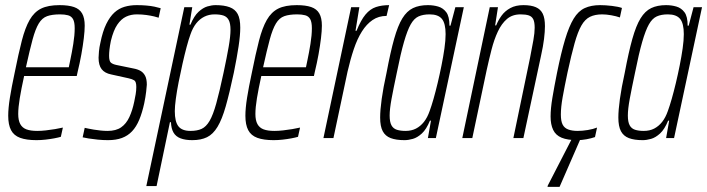

<svg xmlns="http://www.w3.org/2000/svg" viewBox="-20 -538 2755 748"><path d="M122 8Q83 8 58.5 -1Q34 -10 23 -31Q12 -52 12 -87Q12 -116 18.5 -157Q25 -198 37 -254Q52 -329 65 -379.5Q78 -430 95.5 -460.5Q113 -491 140 -504.5Q167 -518 212 -518Q247 -518 268.5 -510.5Q290 -503 300 -485.5Q310 -468 310 -438Q310 -418 306.5 -389Q303 -360 297 -326.5Q291 -293 282 -256L279 -242H74Q63 -192 57 -155.5Q51 -119 51 -94Q51 -69 59 -54.5Q67 -40 83 -34Q99 -28 125 -28Q140 -28 158.5 -30Q177 -32 194.5 -35Q212 -38 225 -41L217 -5Q207 -2 191 1Q175 4 157 6Q139 8 122 8ZM81 -276H248L254 -305Q260 -333 265.5 -367Q271 -401 271 -428Q271 -452 264.5 -463.5Q258 -475 245 -478.5Q232 -482 214 -482Q183 -482 163.5 -475Q144 -468 131 -446.5Q118 -425 107 -384.5Q96 -344 81 -276Z M401 8Q381 8 361 6Q341 4 325.5 1.5Q310 -1 302 -3L310 -40Q315 -39 324 -37Q333 -35 345.5 -33Q358 -31 372 -29.5Q386 -28 399 -28Q432 -28 452 -42Q472 -56 484 -82Q496 -108 503 -142Q506 -156 508.5 -170.5Q511 -185 511 -199Q511 -220 503 -225Q495 -230 481 -233L413 -248Q388 -253 376 -268.5Q364 -284 364 -313Q364 -321 365.5 -337.5Q367 -354 371 -371Q380 -416 394 -444.5Q408 -473 425.5 -489Q443 -505 465 -511.5Q487 -518 513 -518Q532 -518 550 -516.5Q568 -515 582 -512Q596 -509 606 -506L598 -469Q593 -471 580.5 -474Q568 -477 550.5 -479.5Q533 -482 513 -482Q490 -482 471 -473Q452 -464 437 -442Q422 -420 412 -379Q408 -359 406.5 -345Q405 -331 405 -321Q405 -300 412 -294Q419 -288 433 -285L501 -271Q517 -268 528 -261.5Q539 -255 545.5 -242.5Q552 -230 552 -208Q552 -203 549.5 -181.5Q547 -160 542 -136Q534 -99 522.5 -71.5Q511 -44 494.5 -26.5Q478 -9 455 -0.5Q432 8 401 8Z M550 187 698 -510H729L718 -442H722Q736 -476 753.5 -492Q771 -508 788 -513Q805 -518 820 -518Q853 -518 874.5 -510Q896 -502 906 -483.5Q916 -465 916 -430Q916 -401 909.5 -357.5Q903 -314 891 -255Q874 -175 859.5 -124Q845 -73 827.5 -44Q810 -15 786.5 -3.5Q763 8 729 8Q702 8 683.5 1Q665 -6 656 -21.5Q647 -37 646 -62H642L590 187ZM722 -28Q748 -28 765.5 -36Q783 -44 796.5 -67Q810 -90 822.5 -135Q835 -180 851 -255Q864 -316 871 -356.5Q878 -397 878 -422Q878 -447 871 -460Q864 -473 850.5 -477.5Q837 -482 816 -482Q794 -482 776 -473Q758 -464 744.5 -447Q731 -430 722 -404Q715 -385 707 -355Q699 -325 691 -289.5Q683 -254 676 -218.5Q669 -183 665 -153Q661 -123 661 -105Q661 -64 675 -46Q689 -28 722 -28Z M1046 8Q1007 8 982.5 -1Q958 -10 947 -31Q936 -52 936 -87Q936 -116 942.5 -157Q949 -198 961 -254Q976 -329 989 -379.5Q1002 -430 1019.5 -460.5Q1037 -491 1064 -504.5Q1091 -518 1136 -518Q1171 -518 1192.5 -510.5Q1214 -503 1224 -485.5Q1234 -468 1234 -438Q1234 -418 1230.5 -389Q1227 -360 1221 -326.5Q1215 -293 1206 -256L1203 -242H998Q987 -192 981 -155.5Q975 -119 975 -94Q975 -69 983 -54.5Q991 -40 1007 -34Q1023 -28 1049 -28Q1064 -28 1082.5 -30Q1101 -32 1118.5 -35Q1136 -38 1149 -41L1141 -5Q1131 -2 1115 1Q1099 4 1081 6Q1063 8 1046 8ZM1005 -276H1172L1178 -305Q1184 -333 1189.5 -367Q1195 -401 1195 -428Q1195 -452 1188.5 -463.5Q1182 -475 1169 -478.5Q1156 -482 1138 -482Q1107 -482 1087.5 -475Q1068 -468 1055 -446.5Q1042 -425 1031 -384.5Q1020 -344 1005 -276Z M1240 0 1348 -510H1380L1365 -418H1369Q1386 -460 1404 -481.5Q1422 -503 1444.5 -510.5Q1467 -518 1496 -518L1486 -476Q1455 -476 1431.5 -460Q1408 -444 1390 -415.5Q1372 -387 1358.5 -347Q1345 -307 1334 -259L1279 0Z M1556 8Q1523 8 1502 0Q1481 -8 1471 -27Q1461 -46 1461 -80Q1461 -109 1467 -152.5Q1473 -196 1486 -255Q1501 -335 1515.5 -386.5Q1530 -438 1547.5 -466.5Q1565 -495 1589 -506.5Q1613 -518 1647 -518Q1668 -518 1687 -512.5Q1706 -507 1718.5 -490.5Q1731 -474 1731 -438H1735L1754 -510H1787L1678 0H1647L1659 -68H1655Q1641 -34 1623.5 -18Q1606 -2 1588.5 3Q1571 8 1556 8ZM1560 -28Q1583 -28 1600.5 -37Q1618 -46 1631.5 -63Q1645 -80 1654 -106Q1661 -125 1669 -153Q1677 -181 1685 -214.5Q1693 -248 1700 -283Q1707 -318 1711.5 -349.5Q1716 -381 1716 -405Q1716 -447 1701.5 -464.5Q1687 -482 1654 -482Q1628 -482 1610.5 -474Q1593 -466 1580 -443Q1567 -420 1554 -375Q1541 -330 1526 -255Q1513 -194 1505.5 -153.5Q1498 -113 1498 -88Q1498 -63 1505 -50Q1512 -37 1526 -32.5Q1540 -28 1560 -28Z M1781 0 1888 -510H1920L1909 -439H1913Q1921 -459 1934 -477Q1947 -495 1968 -506.5Q1989 -518 2019 -518Q2049 -518 2067.5 -510Q2086 -502 2094.5 -484.5Q2103 -467 2103 -436Q2103 -415 2099.5 -386.5Q2096 -358 2088 -322L2019 0H1980L2045 -313Q2053 -354 2058 -382Q2063 -410 2063 -430Q2063 -452 2057.5 -463Q2052 -474 2040 -478Q2028 -482 2008 -482Q1976 -482 1955 -464Q1934 -446 1919.5 -415Q1905 -384 1895 -345Q1885 -306 1876 -265L1820 0Z M2229 8Q2191 8 2168 -1.5Q2145 -11 2135 -32Q2125 -53 2125 -84Q2125 -115 2132 -157Q2139 -199 2150 -254Q2166 -333 2181.5 -384.5Q2197 -436 2215 -465.5Q2233 -495 2258 -506.5Q2283 -518 2318 -518Q2339 -518 2364 -515Q2389 -512 2403 -507L2395 -470Q2381 -475 2361.5 -478.5Q2342 -482 2326 -482Q2298 -482 2278.5 -472.5Q2259 -463 2245 -438.5Q2231 -414 2218.5 -369.5Q2206 -325 2191 -256Q2179 -199 2172 -159.5Q2165 -120 2165 -92Q2165 -66 2172 -52.5Q2179 -39 2194 -33.5Q2209 -28 2230 -28Q2249 -28 2270 -31.5Q2291 -35 2306 -41L2298 -4Q2284 1 2265 4.5Q2246 8 2229 8ZM2113 190 2114 185 2218 -17H2250L2248 -12L2160 190Z M2484 8Q2451 8 2430 0Q2409 -8 2399 -27Q2389 -46 2389 -80Q2389 -109 2395 -152.5Q2401 -196 2414 -255Q2429 -335 2443.5 -386.5Q2458 -438 2475.5 -466.5Q2493 -495 2517 -506.5Q2541 -518 2575 -518Q2596 -518 2615 -512.5Q2634 -507 2646.5 -490.5Q2659 -474 2659 -438H2663L2682 -510H2715L2606 0H2575L2587 -68H2583Q2569 -34 2551.5 -18Q2534 -2 2516.5 3Q2499 8 2484 8ZM2488 -28Q2511 -28 2528.5 -37Q2546 -46 2559.5 -63Q2573 -80 2582 -106Q2589 -125 2597 -153Q2605 -181 2613 -214.5Q2621 -248 2628 -283Q2635 -318 2639.5 -349.5Q2644 -381 2644 -405Q2644 -447 2629.5 -464.5Q2615 -482 2582 -482Q2556 -482 2538.5 -474Q2521 -466 2508 -443Q2495 -420 2482 -375Q2469 -330 2454 -255Q2441 -194 2433.5 -153.5Q2426 -113 2426 -88Q2426 -63 2433 -50Q2440 -37 2454 -32.5Q2468 -28 2488 -28Z"/></svg>

Font: Saira UltraCondensed ExtraLight
Style: Italic
Weight: 250
Width: 1
Italic angle: -12°
Designer: Hector Gatti with collaboration of the Omnibus-Type team
Foundry: Omnibus-Type
Version: Version 1.101